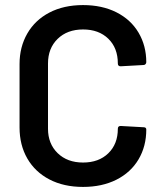

<svg xmlns="http://www.w3.org/2000/svg" viewBox="-20 -728 648 756"><path d="M57 -226V-476Q57 -543 87.5 -596Q118 -649 174.5 -678.5Q231 -708 307 -708Q382 -708 438.5 -679.5Q495 -651 525.5 -599.5Q556 -548 556 -483Q556 -479 553 -475.5Q550 -472 545 -472L455 -467Q444 -467 444 -478Q444 -539 406.5 -575.5Q369 -612 307 -612Q245 -612 207 -575Q169 -538 169 -478V-221Q169 -162 207 -125Q245 -88 307 -88Q369 -88 406.5 -124.5Q444 -161 444 -221Q444 -232 455 -232L545 -227Q556 -227 556 -218Q556 -152 525.5 -100.5Q495 -49 438.5 -20.5Q382 8 307 8Q231 8 174.5 -21.5Q118 -51 87.5 -104Q57 -157 57 -226Z"/></svg>

Font: Barlow GEO Semi Bold
Style: Regular
Weight: 600
Designer: Jeremy Tribby
Foundry: Tribby Type
Version: Version 1.408